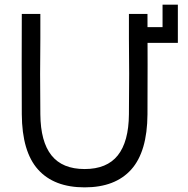

<svg xmlns="http://www.w3.org/2000/svg" viewBox="-20 -793 810 828"><path d="M154 -627Q153 -548 153 -474Q153 -400 154 -300Q155 -182 202 -123Q249 -64 345 -64Q441 -64 488 -123Q535 -182 536 -300Q537 -400 537 -474Q537 -548 536 -627Q536 -680 536 -733H616Q617 -511 616 -300Q615 -139 546 -62Q477 15 345 15Q213 15 144 -62Q75 -139 74 -300Q73 -511 74 -733H154Q154 -680 154 -627ZM681 -676V-773H747V-608H613V-676Z"/></svg>

Font: Kreadon
Style: Regular
Weight: 400
Designer: kohakuno
Foundry: StudioGnu
Version: Version 1.000;Glyphs 3.1.2 (3151)